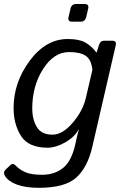

<svg xmlns="http://www.w3.org/2000/svg" viewBox="-32 -711 599 935"><path d="M318.4 -605.5Q296.4 -605.5 301.8 -627.4L311.5 -669.4Q316.4 -691.4 338.4 -691.4H380.4Q402.3 -691.4 397.5 -669.4L387.7 -627.4Q382.3 -605.5 360.4 -605.5ZM34.2 -185.1Q34.2 -309.6 112.8 -415.3Q191.4 -521 297.9 -521Q352.1 -521 382.3 -504.6Q412.6 -488.3 437.5 -455.1H438.5L449.7 -490.7Q456.5 -512.7 473.6 -512.7H514.6Q536.6 -512.7 531.7 -490.7L417.5 3.9Q394.5 104 339.4 153.8Q284.2 203.6 157.7 203.6Q91.8 203.6 49.8 187.7Q7.8 171.9 -7.8 145.5Q-18.1 128.4 -5.9 116.2L18.6 92.8Q30.8 80.6 45.9 96.7Q64.5 116.2 92.8 128.2Q121.1 140.1 172.9 140.1Q233.4 140.1 274.7 107.2Q315.9 74.2 334 -5.4L344.2 -50.8Q347.2 -64 352.1 -80.6H351.1Q329.6 -42 284.2 -16.8Q238.8 8.3 199.7 8.3Q106.9 8.3 70.6 -48.6Q34.2 -105.5 34.2 -185.1ZM125 -181.6Q125 -130.9 147 -93Q168.9 -55.2 224.1 -55.2Q272 -55.2 321.5 -112.5Q371.1 -169.9 386.2 -234.4L418 -371.1Q413.1 -419.9 386.2 -438.7Q359.4 -457.5 304.7 -457.5Q230.5 -457.5 177.7 -374.8Q125 -292 125 -181.6Z"/></svg>

Font: Istok
Style: Italic
Weight: 500
Italic angle: -13°
Designer: Andrey V. Panov
Foundry: Andrey V. Panov
Version: Version 1.0.3